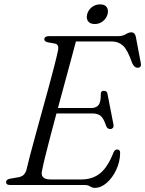

<svg xmlns="http://www.w3.org/2000/svg" viewBox="-20 -870 683 903"><path d="M378 0H27Q8.5 0 8.5 -13.5Q8.5 -25.5 26.5 -29.5L64.5 -36Q80 -38.5 89.2 -46Q98.5 -53.5 104 -69.5Q108.5 -90.5 119.5 -132.2Q130.5 -174 145.2 -228Q160 -282 176.2 -340.8Q192.5 -399.5 207.8 -455.5Q223 -511.5 234.8 -557Q246.5 -602.5 252 -629Q260 -660.5 238.5 -665L205 -671Q188.5 -674.5 188.5 -685Q188.5 -700 210 -700H535.5Q557 -700 571.2 -709Q585.5 -718 597.5 -718Q614 -718 618.5 -698.5L642 -574.5Q647 -552.5 628.5 -551.5Q612.5 -550.5 602 -572.5Q580.5 -635 558.8 -655Q537 -675 506 -675H337Q327.5 -638.5 313.8 -588Q300 -537.5 284.2 -479.2Q268.5 -421 252.5 -362H409Q432 -362 443.5 -376Q455 -390 454 -430.5Q455.5 -443 468 -443Q483.5 -443 485.5 -428.5L513.5 -285Q515.5 -273.5 511 -268.5Q506.5 -263.5 499.5 -263Q486 -262.5 479.5 -276.5Q468 -312.5 454 -324.5Q440 -336.5 413.5 -336.5H245.5Q229.5 -277 215.5 -223.5Q201.5 -170 191.5 -129.2Q181.5 -88.5 178 -68.5Q167 -26 218.5 -26H362.5Q415 -26 451 -55Q487 -84 514 -153.5Q520 -167 531.5 -167Q545 -167 545 -150.5Q544.5 -109.5 527 -72Q509.5 -34.5 482.5 -10.5Q455.5 13.5 426 13.5Q414 13.5 403.8 6.8Q393.5 0 378 0ZM425.5 -757Q404 -757 394.2 -770.2Q384.5 -783.5 390 -803.5Q395.5 -823.5 412.2 -836.5Q429 -849.5 451 -849.5Q472.5 -849.5 481.8 -836.5Q491 -823.5 486 -803.5Q480.5 -783.5 464 -770.2Q447.5 -757 425.5 -757Z"/></svg>

Font: Fraunces 9pt Light
Style: Italic
Weight: 300
Italic angle: -16°
Version: Version 1.000;[0bf87f6ff]